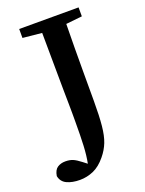

<svg xmlns="http://www.w3.org/2000/svg" viewBox="-183 -737 718 948"><g transform="rotate(-20 175.5 -262.5)"><path d="M41 -617V-664H353V-617L268 -608Q267 -547 266.5 -484.5Q266 -422 266 -358V-205Q266 -125 261 -74.5Q256 -24 243 9Q230 42 206 71Q175 109 140.5 124Q106 139 69 139Q29 139 1 126Q-27 113 -33 82Q-28 51 -10.5 39.5Q7 28 31 28Q54 28 70.5 35Q87 42 110 60L132 77Q140 37 142.5 -13.5Q145 -64 145 -143Q145 -166 145 -186Q145 -206 144.5 -234Q144 -262 143.5 -307Q143 -352 142.5 -424.5Q142 -497 141 -607Z"/></g></svg>

Font: Source Serif 4 Semibold
Style: Regular
Weight: 600
Designer: Frank Grießhammer
Foundry: Adobe
Version: Version 4.005;hotconv 1.1.0;makeotfexe 2.6.0